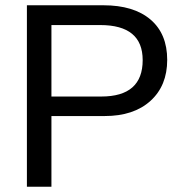

<svg xmlns="http://www.w3.org/2000/svg" viewBox="-20 -708 707 728"><path d="M614 -481Q614 -383 550.5 -325.5Q487 -268 377 -268H175V0H82V-688H372Q487 -688 550.5 -634Q614 -580 614 -481ZM521 -480Q521 -613 360 -613H175V-342H364Q521 -342 521 -480Z"/></svg>

Font: Libra Sans
Style: Regular
Weight: 400
Foundry: Context Ltd
Version: Version 1.002